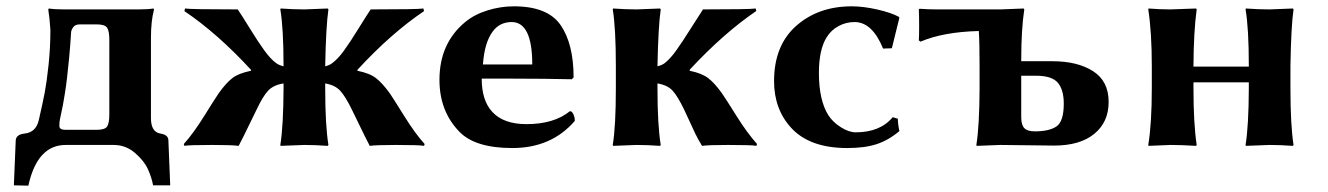

<svg xmlns="http://www.w3.org/2000/svg" viewBox="-20 -459 4206 608"><path d="M168 -60.1Q168 -47.9 187 -47.9H286.1Q312 -47.9 319.1 -58.3Q326.2 -68.8 326.2 -97.2V-333Q326.2 -360.8 319.1 -371.3Q312 -381.8 286.1 -381.8H232.9Q217.8 -381.8 211.4 -372.3Q205.1 -362.8 205.1 -356Q202.6 -314.5 199 -276.6Q195.3 -238.8 192.4 -213.6Q189.5 -188.5 185.5 -163.3Q181.6 -138.2 179.2 -126.2Q176.8 -114.3 173.3 -97.9Q169.9 -81.5 169.4 -79.1Q168 -71.3 168 -60.1ZM139.6 -364.3Q137.2 -402.3 132.8 -429.2L134.8 -432.1Q152.8 -429.2 183.1 -429.2H418Q447.8 -429.2 465.8 -432.1L467.8 -429.2Q458 -393.1 458 -338.9V-85Q458 -41 487.8 -36.1Q512.7 -32.2 513.2 -15.1L519 127.9H464.8Q460 102.1 448 75.9Q436 49.8 407 24.9Q377.9 0 339.8 0H188Q98.1 0 69.8 128.9L23.9 127.9L29.8 -14.2Q30.8 -33.2 58.1 -36.1Q94.2 -40 103 -79.1Q115.7 -134.8 121.8 -166.7Q127.9 -198.7 133.8 -253.7Q139.6 -308.6 139.6 -364.3Z M1111.8 -237.8V-234.9Q1150.9 -227.1 1170.9 -211.4Q1190.9 -195.8 1213.9 -164.1Q1225.1 -147.9 1259.5 -92.5Q1293.9 -37.1 1324.7 -2.9L1322.8 2.9Q1310.5 0 1233.9 0Q1171.9 0 1150.9 2.9Q1147 -2.9 1093.8 -112.8Q1073.7 -153.8 1057.4 -171.6Q1041 -189.5 1009.8 -194.8V-179.2Q1009.8 -63 1020 0L1017.6 2.9Q977.5 0 943.8 0L868.7 2.9L867.7 0Q877.4 -60.1 877.9 -179.2V-194.8Q846.2 -189.9 829.3 -172.1Q812.5 -154.3 793 -112.8Q739.7 -2.9 735.8 2.9Q714.8 0 652.8 0Q575.7 0 564 2.9L562 -2.9Q592.8 -37.1 627.2 -92.5Q661.6 -147.9 672.9 -164.1Q695.8 -196.3 715.8 -211.7Q735.8 -227.1 774.9 -234.9V-237.8Q668.9 -353 564 -423.8L565.9 -432.1Q585 -429.2 732.9 -429.2Q745.1 -411.1 772 -367.7Q798.8 -324.2 817.9 -298.1Q836.9 -272 855 -258.8Q862.8 -252.9 877.9 -249V-250Q877.9 -369.1 867.7 -429.2L868.7 -432.1Q908.7 -429.2 943.8 -429.2L1017.6 -432.1L1020 -429.2Q1012.2 -376 1009.8 -250V-249Q1024.4 -252.9 1031.7 -258.8Q1049.8 -272 1068.8 -298.1Q1087.9 -324.2 1114.7 -367.7Q1141.6 -411.1 1153.8 -429.2Q1301.8 -429.2 1320.8 -432.1L1322.8 -423.8Q1217.8 -353 1111.8 -237.8Z M1509.3 -254.9H1665.5Q1665.5 -388.7 1600.6 -389.2Q1562 -389.2 1540 -358.9Q1514.2 -324.2 1509.3 -254.9ZM1784.7 -106.9Q1791.5 -106.9 1795.9 -96.9Q1800.3 -86.9 1800.3 -76.2Q1726.1 9.8 1602.5 9.8Q1484.4 9.8 1434.6 -42Q1371.6 -106.9 1371.6 -206.1Q1371.6 -321.8 1453.1 -389.2Q1481.9 -413.1 1523.4 -426Q1564.9 -439 1607.4 -439Q1714.4 -439 1755.4 -379.4Q1796.4 -319.8 1796.4 -213.9L1790.5 -208Q1704.6 -210 1605 -210H1505.4Q1505.4 -141.1 1538.6 -105Q1574.2 -65.9 1647.5 -65.9Q1733.9 -65.9 1784.7 -106.9Z M2164.1 -238.3V-234.9Q2202.6 -227.1 2222.9 -211.4Q2243.2 -195.8 2266.1 -163.6Q2276.9 -148.4 2311.5 -93Q2346.2 -37.6 2377.4 -2.9L2375 2.9Q2362.8 0 2286.1 0Q2224.1 0 2203.1 2.9Q2190.9 -17.1 2181.6 -36.1Q2172.4 -55.2 2161.9 -78.6Q2151.4 -102.1 2146 -112.8Q2126 -154.3 2109.9 -171.9Q2093.8 -189.5 2062 -194.8V-179.2Q2062 -63 2072.3 0L2070.3 2.9Q2030.3 0 1996.1 0L1921.4 2.9L1920.4 0Q1930.2 -60.1 1930.2 -179.2V-248V-250Q1930.2 -369.1 1920.4 -429.2L1921.4 -432.1Q1961.4 -429.2 1996.1 -429.2L2070.3 -432.1L2072.3 -429.2Q2064.5 -376 2062 -250V-249Q2076.7 -252.9 2084.5 -258.8Q2102.5 -272.9 2121.3 -299.1Q2140.1 -325.2 2166.7 -367.7Q2193.4 -410.2 2206.1 -429.2Q2354 -429.2 2373 -432.1L2375 -424.3Q2270.5 -353 2164.1 -238.3Z M2686 -389.2Q2659.2 -389.2 2635.5 -376.5Q2611.8 -363.8 2597.7 -340.8Q2573.2 -301.8 2573.2 -228Q2573.2 -142.1 2603 -94.2Q2617.2 -72.3 2642.6 -56.2Q2668 -40 2689.9 -40Q2767.1 -40 2807.1 -87.9L2823.2 -83Q2823.2 -65.9 2828.1 -43.9Q2793.9 -15.1 2756.6 -2.7Q2719.2 9.8 2663.1 9.8Q2543.9 9.8 2485.4 -54.2Q2431.2 -113.3 2431.2 -202.1Q2431.2 -314.9 2501.2 -377Q2571.3 -439 2677.2 -439Q2713.4 -439 2757.8 -429Q2802.2 -418.9 2826.2 -405.8L2828.1 -402.8L2804.2 -306.2L2776.4 -305.2Q2742.2 -389.2 2686 -389.2Z M3348.6 -130.9Q3348.6 -174.8 3329.8 -197Q3311 -219.2 3260.7 -219.2H3213.9V-87.9Q3213.9 -63 3223.9 -53Q3233.9 -43 3256.8 -43Q3302.7 -43 3325.7 -58.8Q3348.6 -74.7 3348.6 -130.9ZM3079.6 -360.8Q2966.8 -357.9 2895 -327.1L2889.6 -331.1Q2890.6 -342.3 2890.6 -376.2Q2890.6 -410.2 2889.6 -429.2L2891.6 -431.2Q2921.4 -429.2 2946.8 -429.2H3147.9L3221.7 -432.1L3223.6 -429.2Q3213.9 -366.2 3213.9 -268.1V-265.1H3313Q3392.1 -265.1 3441.4 -233.6Q3490.7 -202.1 3490.7 -136.2Q3490.7 -72.3 3445.3 -35.2Q3399.9 2 3317.9 2Q3284.7 2 3232.7 1Q3180.7 0 3147.9 0L3072.8 2.9L3071.8 0Q3081.5 -60.1 3082 -179.2V-250Q3082 -322.8 3079.6 -360.8Z M4066.4 -250V-179.2Q4066.4 -63 4076.2 0L4074.2 2.9Q4034.2 0 4000.5 0Q4000.5 0 3925.3 2.9L3924.3 0Q3934.1 -60.1 3934.6 -179.2V-198.2H3759.3V-180.2Q3759.3 -67.4 3769.5 0L3767.6 2.9Q3720.7 0 3686.5 0Q3686.5 0 3617.2 2.9L3616.2 0Q3627.4 -68.8 3627.4 -180.2V-249Q3627.4 -356 3616.2 -429.2L3617.2 -432.1Q3651.4 -429.2 3686.5 -429.2Q3686.5 -429.2 3767.6 -432.1L3769.5 -429.2Q3759.8 -358.4 3759.3 -249V-248H3934.6V-250Q3934.6 -369.1 3924.3 -429.2L3925.3 -432.1Q3965.3 -429.2 4000.5 -429.2Q4000.5 -429.2 4074.2 -432.1L4076.2 -429.2Q4068.4 -376 4066.4 -250Z"/></svg>

Font: Linux Biolinum O
Style: Bold
Weight: 700
Designer: Philipp H. Poll
Foundry: Philipp H. Poll
Version: Version 1.3.2